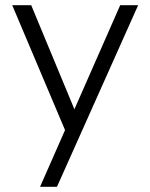

<svg xmlns="http://www.w3.org/2000/svg" viewBox="-20 -520 578 738"><path d="M100 -500H27L230 -20L134 198H199L511 -500H442L266 -100Z"/></svg>

Font: Perun Light
Style: Regular
Weight: 300
Foundry: Copyright (c) Stefan Peev, Context Ltd, 2016
Version: Version 1.089